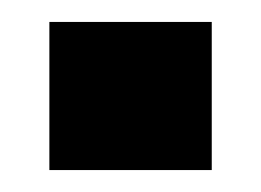

<svg xmlns="http://www.w3.org/2000/svg" viewBox="-20 -374 238 175"><path d="M25 -219V-354H173V-219Z"/></svg>

Font: Kanit
Style: Bold
Weight: 700
Designer: Katatrad Team
Foundry: CadsonDemak
Version: Version 2.000; ttfautohint (v1.8.3)